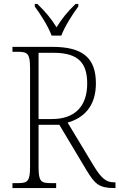

<svg xmlns="http://www.w3.org/2000/svg" viewBox="-20 -951 604 971"><path d="M241 -771H290C307 -816 347 -880 376 -918V-931H362C319 -889 294 -858 266 -813C238 -858 212 -889 169 -931H156V-918C184 -880 225 -816 241 -771ZM43 0H264V-25H235C186 -25 175 -35 175 -108V-320H280L417 -91C460 -20 481 0 558 0H564V-29H556C516 -29 492 -51 456 -109L322 -331C399 -353 465 -409 465 -529C465 -657 400 -714 245 -714H43V-689H72C120 -689 132 -679 132 -606V-108C132 -35 120 -25 72 -25H43ZM243 -349H175V-684H251C380 -684 421 -629 421 -528C421 -414 359 -349 243 -349Z"/></svg>

Font: Noto Serif Ethiopic SemiCondensed ExtraLight
Style: Regular
Weight: 200
Width: 4
Designer: Monotype Design Team
Foundry: Monotype Imaging Inc.
Version: Version 2.102